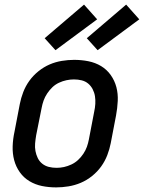

<svg xmlns="http://www.w3.org/2000/svg" viewBox="-20 -802 625 834"><path d="M224 12Q192 12 162.5 6Q133 0 108 -15Q83 -30 66 -54Q49 -78 41.5 -106.5Q34 -135 35 -166.5Q36 -198 43 -230L66 -350Q71 -376 81 -402Q91 -428 107.5 -451Q124 -474 147 -492.5Q170 -511 195.5 -522Q221 -533 248.5 -537.5Q276 -542 302 -542Q334 -542 364 -536Q394 -530 419 -515Q444 -500 461 -476Q478 -452 485.5 -423.5Q493 -395 491.5 -363.5Q490 -332 484 -300L461 -180Q456 -154 446 -128Q436 -102 419.5 -79Q403 -56 380 -37.5Q357 -19 331 -8Q305 3 277.5 7.5Q250 12 224 12ZM226 -73Q242 -73 258 -76.5Q274 -80 290 -87.5Q306 -95 319 -107Q332 -119 342 -134Q352 -149 357.5 -164.5Q363 -180 366 -196L389 -316Q393 -334 394 -351Q395 -368 392.5 -384Q390 -400 382.5 -414.5Q375 -429 363 -439Q351 -449 335 -453Q319 -457 301 -457Q285 -457 268.5 -453.5Q252 -450 236 -442.5Q220 -435 207.5 -423Q195 -411 185 -396Q175 -381 169.5 -365.5Q164 -350 161 -334L137 -214Q134 -196 132.5 -179Q131 -162 134 -146Q137 -130 144 -115.5Q151 -101 163.5 -91Q176 -81 192 -77Q208 -73 226 -73ZM404 -584 357 -636 528 -782 585 -718ZM221 -584 174 -636 345 -782 402 -718Z"/></svg>

Font: Lode Dark
Style: Bold Italic
Weight: 700
Italic angle: -11°
Monospace: yes
Designer: Belleve Invis
Foundry: Belleve Invis
Version: Version 29.2.0; ttfautohint (v1.8.3)